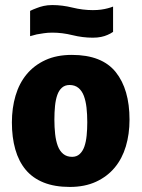

<svg xmlns="http://www.w3.org/2000/svg" viewBox="-20 -729 560 759"><path d="M492 -256Q492 -199 477.5 -150.5Q463 -102 433.5 -66.5Q404 -31 359.5 -10.5Q315 10 256 10Q196 10 152.5 -7.5Q109 -25 81.5 -58Q54 -91 40.5 -138.5Q27 -186 27 -245Q27 -302 41.5 -351Q56 -400 85.5 -435.5Q115 -471 159.5 -491.5Q204 -512 264 -512Q383 -512 437.5 -444Q492 -376 492 -256ZM195 -256Q195 -226 198 -199Q201 -172 208.5 -152Q216 -132 230 -120.5Q244 -109 265 -109Q283 -109 295 -120Q307 -131 313.5 -149.5Q320 -168 322.5 -193Q325 -218 325 -246Q325 -277 322 -303.5Q319 -330 311.5 -350Q304 -370 290 -381.5Q276 -393 255 -393Q237 -393 225 -382.5Q213 -372 206.5 -353.5Q200 -335 197.5 -310Q195 -285 195 -256ZM99 -686Q111 -692 125 -697Q137 -702 152.5 -705.5Q168 -709 187 -709Q226 -709 266.5 -699Q307 -689 347 -689Q365 -689 379.5 -691Q394 -693 405 -696Q417 -699 427 -703V-603Q417 -596 405 -591Q394 -586 379.5 -583Q365 -580 347 -580Q307 -580 266.5 -590Q226 -600 187 -600Q168 -600 152.5 -597.5Q137 -595 125 -593Q111 -589 99 -586Z"/></svg>

Font: Amaranth
Style: Bold
Weight: 700
Designer: Gesine Todt
Foundry: Gesine Todt
Version: Version 1.001